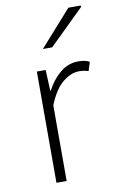

<svg xmlns="http://www.w3.org/2000/svg" viewBox="-84 -770 493 816"><g transform="rotate(-10 163.0 -362.0)"><path d="M92 0V-480H130L134 -391H137Q160 -435 194.5 -463.5Q229 -492 273 -492Q286 -492 297.5 -490Q309 -488 321 -482L309 -444Q299 -447 290.5 -448.5Q282 -450 267 -450Q235 -450 199.5 -422.5Q164 -395 136 -327V0ZM134 -570 271 -724H323L326 -719L174 -570Z"/></g></svg>

Font: Mada Light
Style: Regular
Weight: 300
Designer: Khaled Hosny
Version: Version 1.5